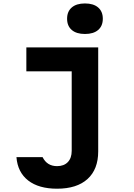

<svg xmlns="http://www.w3.org/2000/svg" viewBox="-20 -892 790 1130"><path d="M558 -613.1V-1.1Q558 104.4 495.2 161.5Q432.3 218.6 315.8 218.6Q208.2 218.6 146 170.4Q83.8 122.1 76.8 32.9H230.7Q243.8 59.3 265 72.5Q286.3 85.8 315.8 85.8Q356.3 85.8 379.2 62Q402 38.2 402 -4.5V-472.3H135.1V-613.1ZM374.9 -781.8Q374.9 -824.4 402.4 -848Q429.8 -871.7 480 -871.7Q530.2 -871.7 557.6 -848Q585.1 -824.4 585.1 -781.8Q585.1 -739.2 557.6 -715.6Q530.2 -692 480 -692Q429.8 -692 402.4 -715.6Q374.9 -739.2 374.9 -781.8Z"/></svg>

Font: Martian Mono VF sWd Rg
Style: Regular
Weight: 400
Width: 6
Monospace: yes
Designer: Roman Shamin
Foundry: Evil Martians
Version: Version 1.100